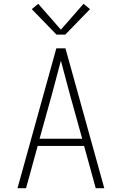

<svg xmlns="http://www.w3.org/2000/svg" viewBox="-20 -989 640 1009"><path d="M72 0 140 -245 276 -735H324L528 0H483L422 -222H178L117 0ZM188 -260H412L348 -490Q336 -535 324 -580Q312 -625 300 -670Q288 -625 276 -580Q264 -535 252 -490ZM277 -807 147 -941 181 -969 300 -833 419 -969 453 -941 323 -807Z"/></svg>

Font: Iosevka SS04 XLt Ex
Style: Regular
Weight: 200
Width: 7
Monospace: yes
Designer: Belleve Invis
Foundry: Belleve Invis
Version: Version 19.0.0; ttfautohint (v1.8.4)